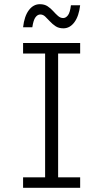

<svg xmlns="http://www.w3.org/2000/svg" viewBox="-20 -895 492 915"><path d="M90 0V-50H195V-640H90V-690H362V-640H257V-50H362V0ZM90 -765Q96 -818 117.5 -846.5Q139 -875 170 -875Q192 -875 207 -865Q222 -855 233.5 -842Q245 -829 256.5 -819Q268 -809 281 -809Q294 -809 304 -822.5Q314 -836 318 -870H362Q356 -818 334.5 -789Q313 -760 282 -760Q260 -760 245 -770Q230 -780 218 -793Q206 -806 195.5 -816Q185 -826 172 -826Q159 -826 149 -812.5Q139 -799 134 -765Z"/></svg>

Font: Radio Canada Light
Style: Regular
Weight: 300
Designer: Charles Daoud, Etienne Aubert Bonn, Alexandre Saumier Demers, Jacques Le Bailly
Foundry: Radio-Canada
Version: Version 2.104;gftools[0.9.28.dev5+ged2979d]